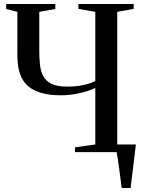

<svg xmlns="http://www.w3.org/2000/svg" viewBox="-20 -763 714 963"><path d="M590.5 180Q587.5 158 584.2 132.5Q581 107 577.5 81.5Q574 56 570.8 34Q567.5 12 564.5 -2L535 -38.5H661.5Q659 -19 656.5 3.2Q654 25.5 651.2 48.8Q648.5 72 645.5 95Q642.5 118 639.8 139.8Q637 161.5 635 180ZM458 -322Q422 -304.5 375 -294.8Q328 -285 286.5 -285Q227.5 -285 187.8 -296.8Q148 -308.5 124 -328.5Q100 -348.5 87.8 -374.5Q75.5 -400.5 71.2 -430Q67 -459.5 67 -489V-703.5L11 -718V-743H257.5V-718L177 -703.5V-510.5Q177 -471.5 180.5 -438.5Q184 -405.5 197.2 -380.8Q210.5 -356 239 -342.2Q267.5 -328.5 318 -328.5Q349 -328.5 375.8 -332.5Q402.5 -336.5 423.5 -343Q444.5 -349.5 458 -356.5V-703.5L373.5 -718.5V-743H650.5V-718.5L568 -703.5V-38.5L651 -24V0H356V-24L458 -38.5Z"/></svg>

Font: Merriweather 120pt
Style: Regular
Weight: 400
Version: Version 2.100